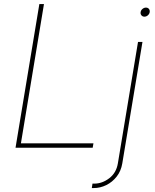

<svg xmlns="http://www.w3.org/2000/svg" viewBox="-20 -748 783 972"><path d="M58.6 0 179.2 -727.5H202.6L85.9 -22.5H453.1L449.2 0ZM678.7 -535.6H701.2L599.1 79.1Q592.8 117.7 570.8 145.8Q548.8 173.8 518.1 189Q487.3 204.1 453.6 204.1H444.8L448.2 181.6H457Q497.6 181.6 533.2 154.3Q568.8 127 576.7 79.1ZM710.9 -663.6Q701.7 -663.6 696 -670.4Q690.4 -677.2 691.9 -686.5Q693.4 -696.3 701.4 -702.9Q709.5 -709.5 718.8 -709.5Q728.5 -709.5 733.9 -702.9Q739.3 -696.3 737.8 -686.5Q736.3 -677.2 728.5 -670.4Q720.7 -663.6 710.9 -663.6Z"/></svg>

Font: Inter 20pt Thin
Style: Italic
Weight: 250
Italic angle: -9.3988°
Version: Version 4.001;git-66647c0bb